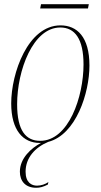

<svg xmlns="http://www.w3.org/2000/svg" viewBox="-20 -666 476 908"><path d="M170 -626H396L400 -646H174ZM168 10C170 10 172 10 174 10C128 34 74 82 74 146C74 189 99 222 151 222C169 222 184 218 206 207L209 195C194 205 175 212 155 212C130 212 101 198 101 146C101 80 146 31 208 5C340 -29 403 -227 403 -356C403 -492 344 -546 266 -546C112 -546 33 -320 33 -177C33 -50 89 10 168 10ZM170 0C103 0 61 -47 61 -173C61 -333 136 -536 265 -536C334 -536 375 -482 375 -361C375 -209 305 0 170 0Z"/></svg>

Font: Noto Serif Display Condensed Thin
Style: Italic
Weight: 100
Width: 3
Italic angle: -12°
Designer: Monotype Design Team
Foundry: Monotype Imaging Inc.
Version: Version 2.009